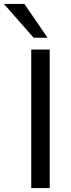

<svg xmlns="http://www.w3.org/2000/svg" viewBox="-70 -957 362 977"><path d="M89 0V-705H183V0ZM101 -765 -50 -937H54L172 -765Z"/></svg>

Font: Nunito Sans 12pt ExtraLight 11pt Medium
Style: Regular
Weight: 500
Version: Version 3.101;gftools[0.9.27]